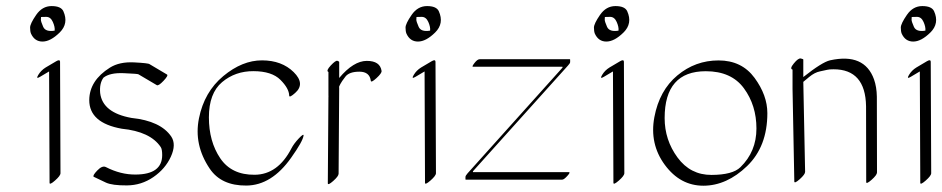

<svg xmlns="http://www.w3.org/2000/svg" viewBox="-20 -574 3072 626"><path d="M186.5 -537.6Q204.6 -497.6 174.6 -468Q144.5 -438.5 118.7 -438.5Q92.8 -438.5 81.1 -464.4Q78.1 -471.7 78.1 -484.1Q78.1 -496.6 97.9 -525.4Q117.7 -554.2 148.2 -554.2Q178.7 -554.2 186.5 -537.6ZM158.2 -474.1Q159.7 -485.8 152.3 -502.4Q145 -519 130.9 -519Q116.7 -519 113.8 -518.6Q113.3 -515.1 113.3 -509.5Q113.3 -503.9 120.8 -486.6Q128.4 -469.2 158.2 -474.1ZM128.9 -354 163.6 -374.5Q175.3 -381.3 175.8 -373L177.2 -9.3Q177.2 -1 159.4 14.6Q141.6 30.3 141.6 22L140.1 -340.8H139.6L110.8 -323.7Q95.7 -314.5 104.7 -329.6Q113.8 -344.7 128.9 -354Z M325.2 -29.3Q373.5 -4.4 422.4 -4.9Q508.8 -5.4 508.8 -68.4Q508.8 -87.9 503.9 -94.7Q470.2 -145 377 -154.3Q271 -173.3 271 -247.6Q271.5 -311.5 338.4 -353.5Q369.6 -373 417 -370.6Q464.4 -368.2 467.8 -364.7L524.4 -331.1Q529.8 -328.1 513.2 -310.5Q496.6 -293 491.2 -296.4L434.1 -330.1Q433.6 -330.1 431.2 -331.8Q428.7 -333.5 383.5 -335.4Q338.4 -337.4 317.4 -320.8Q303.7 -302.2 306.6 -270.5Q314.5 -206.5 408.7 -189.5Q503.9 -179.7 538.6 -128.4Q555.2 -103 537.1 -63.2Q519 -23.4 480 3.4Q440.9 30.3 393.6 30.5Q346.2 30.8 325.7 21.5Q305.2 12.2 285.6 2.4Q280.8 -1 297.1 -18.1Q313.5 -35.2 325.2 -29.3Z M930.2 -90.3Q938 -105.5 954.3 -122.8Q970.7 -140.1 969.7 -131.8Q967.3 -113.3 929.2 -59.6Q865.7 30.3 783.4 31Q701.2 31.7 663.6 -24.4Q611.3 -102.1 628.7 -188.2Q646 -274.4 708 -325.9Q770 -377.4 834.5 -377.2Q898.9 -377 937.5 -338.9Q976.1 -300.8 942.4 -271Q923.3 -253.9 922.9 -262.2Q922.4 -285.6 894.3 -313.7Q866.2 -341.8 806.6 -342Q747.1 -342.3 704.1 -306.2Q661.1 -270 661.1 -191.4Q661.1 -112.8 698 -58.1Q734.9 -3.4 810.5 -4.2Q886.2 -4.9 930.2 -90.3Z M1085.9 -319.8Q1132.8 -375.5 1176 -375.5Q1219.2 -375.5 1224.1 -342.8Q1225.1 -335.4 1207.5 -319.3Q1189.9 -303.2 1189 -310.5Q1185.1 -340.3 1151.9 -340.3Q1118.7 -340.3 1106.2 -324.2Q1093.8 -308.1 1089.8 -300.3Q1085 -291 1085.4 -290Q1085.9 -289.1 1085.9 -288.6L1084 -7.8Q1084 0.5 1066.4 16.1Q1048.8 31.7 1048.8 23.4L1050.8 -257.3Q1050.8 -258.3 1051 -260.3Q1051.3 -262.2 1050.8 -263.2V-339.4Q1042 -342.8 1058.3 -360.4Q1074.7 -377.9 1080.3 -375.7Q1085.9 -373.5 1085.9 -372.1Z M1410.6 -537.6Q1428.7 -497.6 1398.7 -468Q1368.7 -438.5 1342.8 -438.5Q1316.9 -438.5 1305.2 -464.4Q1302.2 -471.7 1302.2 -484.1Q1302.2 -496.6 1322 -525.4Q1341.8 -554.2 1372.3 -554.2Q1402.8 -554.2 1410.6 -537.6ZM1382.3 -474.1Q1383.8 -485.8 1376.5 -502.4Q1369.1 -519 1355 -519Q1340.8 -519 1337.9 -518.6Q1337.4 -515.1 1337.4 -509.5Q1337.4 -503.9 1345 -486.6Q1352.5 -469.2 1382.3 -474.1ZM1353 -354 1387.7 -374.5Q1399.4 -381.3 1399.9 -373L1401.4 -9.3Q1401.4 -1 1383.5 14.6Q1365.7 30.3 1365.7 22L1364.3 -340.8H1363.8L1335 -323.7Q1319.8 -314.5 1328.9 -329.6Q1337.9 -344.7 1353 -354Z M1522 -356.4Q1517.6 -356.4 1527.1 -368.7Q1536.6 -380.9 1543.9 -380.9H1837.4Q1838.9 -380.9 1838.9 -379.4V-371.6Q1838.9 -367.7 1832 -360.4L1522 -15.6V-12.7H1835Q1840.8 -12.7 1829.8 -0.5Q1818.8 11.7 1813 11.7H1499Q1497.6 11.7 1497.6 10.7V2.9Q1497.6 -1 1504.4 -8.8L1814 -353.5V-356.4Z M2024.9 -537.6Q2043 -497.6 2012.9 -468Q1982.9 -438.5 1957 -438.5Q1931.2 -438.5 1919.4 -464.4Q1916.5 -471.7 1916.5 -484.1Q1916.5 -496.6 1936.3 -525.4Q1956.1 -554.2 1986.6 -554.2Q2017.1 -554.2 2024.9 -537.6ZM1996.6 -474.1Q1998 -485.8 1990.7 -502.4Q1983.4 -519 1969.2 -519Q1955.1 -519 1952.1 -518.6Q1951.7 -515.1 1951.7 -509.5Q1951.7 -503.9 1959.2 -486.6Q1966.8 -469.2 1996.6 -474.1ZM1967.3 -354 2002 -374.5Q2013.7 -381.3 2014.2 -373L2015.6 -9.3Q2015.6 -1 1997.8 14.6Q1980 30.3 1980 22L1978.5 -340.8H1978L1949.2 -323.7Q1934.1 -314.5 1943.1 -329.6Q1952.1 -344.7 1967.3 -354Z M2481.9 -205.1Q2481.9 -96.2 2415.8 -32.5Q2349.6 31.2 2273.7 31.5Q2197.8 31.7 2147.5 -36.6Q2097.2 -105 2113.5 -192.1Q2129.9 -279.3 2188.5 -328.1Q2247.1 -377 2322.8 -377Q2398.4 -377 2440.2 -320.1Q2481.9 -263.2 2481.9 -205.1ZM2281.2 -341.8Q2147 -341.8 2147 -189Q2147 -117.7 2189 -60.5Q2231 -3.4 2299.8 -3.7Q2368.7 -3.9 2394 -28.8Q2446.3 -79.6 2446.3 -155Q2446.3 -230.5 2405.5 -286.1Q2364.7 -341.8 2281.2 -341.8Z M2564 -284.2V-347.2Q2553.7 -349.6 2568.4 -367.4Q2583 -385.3 2591.1 -383.3Q2599.1 -381.3 2599.1 -379.9V-322.8Q2660.6 -371.6 2686.5 -377.4Q2798.3 -401.9 2829.6 -315.4Q2838.4 -290.5 2838.9 -258.8L2839.4 -11.7Q2839.4 -3.4 2821.8 12.2Q2804.2 27.8 2804.2 19.5L2803.7 -227.5Q2801.8 -348.1 2697.8 -348.1Q2683.1 -348.1 2677 -346.4Q2670.9 -344.7 2653.6 -341.3Q2636.2 -337.9 2618.2 -323Q2600.1 -308.1 2599.1 -307.1L2605 -13.7Q2605 -5.4 2587.4 10.3Q2569.8 25.9 2569.8 17.6Z M3025.4 -537.6Q3043.5 -497.6 3013.4 -468Q2983.4 -438.5 2957.5 -438.5Q2931.6 -438.5 2919.9 -464.4Q2917 -471.7 2917 -484.1Q2917 -496.6 2936.8 -525.4Q2956.5 -554.2 2987.1 -554.2Q3017.6 -554.2 3025.4 -537.6ZM2997.1 -474.1Q2998.5 -485.8 2991.2 -502.4Q2983.9 -519 2969.7 -519Q2955.6 -519 2952.6 -518.6Q2952.1 -515.1 2952.1 -509.5Q2952.1 -503.9 2959.7 -486.6Q2967.3 -469.2 2997.1 -474.1ZM2967.8 -354 3002.4 -374.5Q3014.2 -381.3 3014.6 -373L3016.1 -9.3Q3016.1 -1 2998.3 14.6Q2980.5 30.3 2980.5 22L2979 -340.8H2978.5L2949.7 -323.7Q2934.6 -314.5 2943.6 -329.6Q2952.6 -344.7 2967.8 -354Z"/></svg>

Font: ML-NILA06
Style: Regular
Weight: 400
Designer: CLT@C-DIT
Version: Version ML-NILA06 1.0